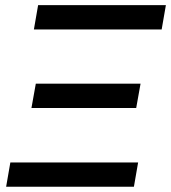

<svg xmlns="http://www.w3.org/2000/svg" viewBox="-20 -713 653 733"><path d="M109.4 -600.6 125.5 -693.4H613.3L597.2 -600.6ZM3.4 0 19.5 -92.8H507.3L491.2 0ZM100.1 -300.8 116.7 -393.6H516.6L500 -300.8Z"/></svg>

Font: Cascadia Mono NF
Style: Italic
Weight: 400
Italic angle: -10°
Monospace: yes
Designer: Aaron Bell
Foundry: Saja Typeworks
Version: Version 2404.023